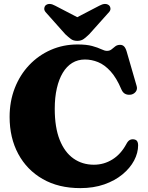

<svg xmlns="http://www.w3.org/2000/svg" viewBox="-20 -949 760 989"><path d="M691.5 -201.5Q691.5 -161.5 670.8 -122.2Q650 -83 611 -50.8Q572 -18.5 517 0.8Q462 20 393.5 20Q281.5 20 200 -26.8Q118.5 -73.5 74 -156.2Q29.5 -239 29.5 -346.5Q29.5 -427 56 -495Q82.5 -563 130.2 -613.5Q178 -664 241.8 -692Q305.5 -720 379.5 -720Q426 -720 455 -712Q484 -704 501.5 -695.5Q519 -687 531 -687Q545.5 -687 555 -695Q564.5 -703 574.2 -710.5Q584 -718 599 -718Q611 -718 619 -710Q627 -702 632.5 -683.5L684 -505.5Q688.5 -490 680.2 -478Q672 -466 657 -462Q640.5 -458.5 626.8 -464.5Q613 -470.5 605.5 -488Q580 -548.5 549.2 -582Q518.5 -615.5 485.2 -629Q452 -642.5 417.5 -642.5Q381 -642.5 352.2 -625Q323.5 -607.5 303.5 -574.2Q283.5 -541 272.8 -494.2Q262 -447.5 262 -388.5Q262 -292.5 287.5 -228.5Q313 -164.5 358.5 -132.5Q404 -100.5 463.5 -100.5Q515.5 -100.5 559.2 -127.8Q603 -155 631 -207.5Q639.5 -223.5 649.2 -228.2Q659 -233 670.5 -231Q682 -229 686.8 -221.2Q691.5 -213.5 691.5 -201.5ZM426 -835.5 264.5 -919.5Q234 -936.5 215.5 -922Q209 -916 208 -905Q207 -894 219 -882L316 -773Q332 -758 345 -748.2Q358 -738.5 378 -738.5Q398 -738.5 411.2 -748.2Q424.5 -758 440 -773L537.5 -882Q550 -894 549 -905Q548 -916 541 -922Q522.5 -936.5 491.5 -919.5L330 -835.5Z"/></svg>

Font: Fraunces Black
Style: Regular
Weight: 900
Version: Version 1.000;[b76b70a41]